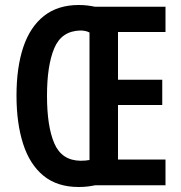

<svg xmlns="http://www.w3.org/2000/svg" viewBox="-20 -741 725 768"><path d="M295 -721Q314 -721 330 -719Q346 -717 360 -714H642V-613H452V-422H629V-321H452V-103H642V0H361Q347 3 330.5 5Q314 7 295 7Q209 7 154 -38Q99 -83 72.5 -165.5Q46 -248 46 -359Q46 -471 73 -552Q100 -633 155.5 -677Q211 -721 295 -721ZM301 -619Q226 -617 197 -548Q168 -479 168 -358Q168 -235 197.5 -167Q227 -99 302 -98Q323 -98 338 -101V-611Q323 -619 301 -619Z"/></svg>

Font: Noto Sans ExtraCondensed SemiBold
Style: Regular
Weight: 600
Width: 2
Designer: Monotype Design Team
Foundry: Monotype Imaging Inc.
Version: Version 2.013; ttfautohint (v1.8.4.7-5d5b)